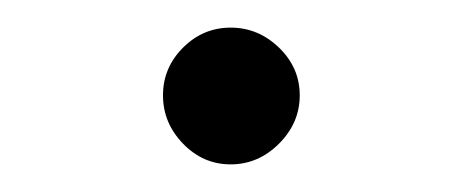

<svg xmlns="http://www.w3.org/2000/svg" viewBox="-20 -114 334 139"><path d="M98 -45Q98 -65 112.5 -79.5Q127 -94 147 -94Q167 -94 182 -79.5Q197 -65 197 -45Q197 -25 182 -10Q167 5 147 5Q127 5 112.5 -10Q98 -25 98 -45Z"/></svg>

Font: Tsukimi Rounded
Style: Regular
Weight: 400
Designer: Takashi Funayama
Foundry: Takashi Funayama
Version: Version 1.032; ttfautohint (v1.8.3)